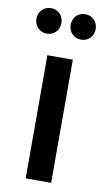

<svg xmlns="http://www.w3.org/2000/svg" viewBox="-85 -774 453 817"><g transform="rotate(10 142.0 -366.0)"><path d="M197 0V-532H87V0ZM216 -622C247 -622 270 -645 270 -677C270 -709 247 -732 216 -732C185 -732 162 -708 162 -677C162 -646 185 -622 216 -622ZM68 -622C99 -622 122 -645 122 -677C122 -709 99 -732 68 -732C37 -732 14 -708 14 -677C14 -646 37 -622 68 -622Z"/></g></svg>

Font: Montserrat-Alt1 SemBd
Style: Regular
Weight: 600
Designer: Differentunic
Foundry: Differentunic
Version: Version 7.222